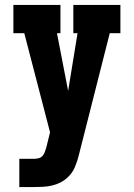

<svg xmlns="http://www.w3.org/2000/svg" viewBox="-20 -755 540 775"><path d="M58 0V-114H118Q127 -114 136.5 -116.5Q146 -119 152 -126Q158 -133 161 -142Q164 -151 167 -160L182 -221L78 -621H34V-735H224V-621H210L255 -388L293 -621H276V-735H466V-621H423L299 -132Q293 -106 282.5 -81Q272 -56 252 -38Q239 -26 223 -18Q207 -10 189.5 -6Q172 -2 154 -1Q136 0 118 0Z"/></svg>

Font: Iosevka Slab Heavy
Style: Regular
Weight: 900
Monospace: yes
Designer: Belleve Invis
Foundry: Belleve Invis
Version: Version 11.1.0; ttfautohint (v1.8.3)